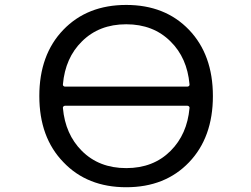

<svg xmlns="http://www.w3.org/2000/svg" viewBox="-20 -785 1040 794"><path d="M240.2 -436.5Q239.3 -432.6 242.2 -429.7Q245.1 -426.8 249 -426.8H754.9Q758.8 -426.8 761.7 -429.7Q764.6 -432.6 763.7 -436.5Q753.9 -545.9 685.5 -613.3Q614.3 -684.6 502 -684.6Q389.6 -684.6 318.4 -613.3Q250 -545.9 240.2 -436.5ZM249 -347.7Q245.1 -347.7 242.2 -344.7Q239.3 -341.8 240.2 -337.9Q250 -229.5 318.4 -161.1Q389.6 -89.8 502 -89.8Q614.3 -89.8 685.5 -161.1Q753.9 -229.5 763.7 -337.9Q764.6 -341.8 761.7 -344.7Q758.8 -347.7 754.9 -347.7ZM242.2 -114.3Q142.6 -216.8 142.6 -387.7Q142.6 -558.6 241.7 -661.6Q340.8 -764.6 502 -764.6Q663.1 -764.6 761.7 -661.6Q860.4 -558.6 860.4 -387.7Q860.4 -216.8 761.7 -113.8Q663.1 -10.7 502 -10.7Q340.8 -10.7 242.2 -114.3Z"/></svg>

Font: Rounded-X Mgen+ 1m regular
Style: Regular
Weight: 400
Designer: [Source Han Sans]
Ryoko NISHIZUKA  (kana & ideographs); Paul D. Hunt (Latin, Greek & Cyrillic); Wenlong ZHANG  (bopomofo
Version: Version 1.059.20150602